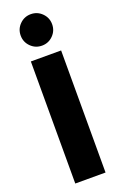

<svg xmlns="http://www.w3.org/2000/svg" viewBox="-184 -1030 681 1079"><g transform="rotate(-20 156.5 -490.0)"><path d="M247 -730V0H66V-730ZM89.5 -819.5Q62 -847 62 -886Q62 -925 89.5 -952.5Q117 -980 156 -980Q195 -980 222.5 -952.5Q250 -925 250 -886Q250 -847 222.5 -819.5Q195 -792 156 -792Q117 -792 89.5 -819.5Z"/></g></svg>

Font: Nacelle Heavy
Style: Regular
Weight: 800
Designer: Sora Sagano
Foundry: Sora Sagano
Version: Version 1.000;FEAKit 1.0